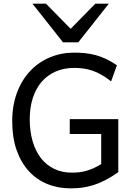

<svg xmlns="http://www.w3.org/2000/svg" viewBox="-20 -1011 733 1043"><path d="M622.6 -75.7Q585 -49.3 551.8 -32.2Q518.6 -15.1 487.3 -5.4Q456.1 4.4 425.8 8.3Q395.5 12.2 363.8 12.2Q294.4 12.2 236.3 -11.7Q178.2 -35.6 136 -82Q93.8 -128.4 70.1 -196Q46.4 -263.7 46.4 -351.6Q46.4 -439.5 72.8 -508.8Q99.1 -578.1 144.8 -626.2Q190.4 -674.3 251.7 -699.7Q313 -725.1 383.3 -725.1Q413.1 -725.1 440.9 -722.4Q468.8 -719.7 496.8 -712.4Q524.9 -705.1 554 -691.7Q583 -678.2 615.2 -656.7L583.5 -568.8Q556.2 -590.8 530.5 -605.2Q504.9 -619.6 480.5 -627.7Q456.1 -635.7 431.9 -638.9Q407.7 -642.1 383.3 -642.1Q327.6 -642.1 282.7 -622.6Q237.8 -603 206.5 -566.9Q175.3 -530.8 158.4 -479.2Q141.6 -427.7 141.6 -363.8Q141.6 -296.4 157.5 -242.7Q173.3 -189 203.1 -151.1Q232.9 -113.3 275.1 -93.3Q317.4 -73.2 369.6 -73.2Q391.6 -73.2 410.9 -75.4Q430.2 -77.6 449.2 -83Q468.3 -88.4 487.8 -97.2Q507.3 -106 529.8 -119.6V-283.2H358.9V-363.8H622.6ZM229.5 -991.2 363.8 -854.5 498 -991.2H571.3L405.3 -781.2H322.3L156.2 -991.2Z"/></svg>

Font: Andika Phon
Style: Regular
Weight: 400
Designer: Victor Gaultney, Annie Olsen, Julie Remington, Don Collingsworth, Eric Hays, Becca Hirsbrunner
Foundry: SIL International
Version: Version 5.000